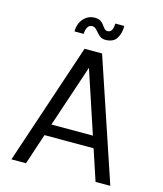

<svg xmlns="http://www.w3.org/2000/svg" viewBox="-128 -976 905 1069"><g transform="rotate(15 325.0 -441.0)"><path d="M40 0 274 -700H375L610 0H525L466 -178H183L124 0ZM325 -604 205 -245H444ZM372 -778Q350 -778 336 -791.5Q322 -805 310.5 -818.5Q299 -832 285 -833Q265 -833 256.5 -816.5Q248 -800 248 -779H195Q195 -824 221 -853Q247 -882 285 -882Q306 -882 318.5 -874Q331 -866 338.5 -855Q346 -844 353.5 -836Q361 -828 372 -828Q388 -828 395.5 -842.5Q403 -857 403 -880H455Q455 -837 436.5 -807.5Q418 -778 372 -778Z"/></g></svg>

Font: Kulim Park
Style: Regular
Weight: 400
Designer: Noponies / Dale Sattler
Foundry: Noponies
Version: Version 1.000; ttfautohint (v1.8.3)